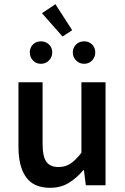

<svg xmlns="http://www.w3.org/2000/svg" viewBox="-20 -883 596 915"><path d="M219 12Q140 12 104 -39Q68 -90 68 -183V-491H183V-198Q183 -137 201 -112Q219 -87 259 -87Q291 -87 315.5 -103Q340 -119 368 -155V-491H483V0H389L380 -72H377Q345 -34 307 -11Q269 12 219 12ZM175 -579Q152 -579 137 -595Q122 -611 122 -633Q122 -656 137 -671Q152 -686 175 -686Q198 -686 213.5 -671Q229 -656 229 -633Q229 -611 213.5 -595Q198 -579 175 -579ZM278 -709 180 -820 244 -863 324 -739ZM381 -579Q358 -579 342.5 -595Q327 -611 327 -633Q327 -656 342.5 -671Q358 -686 381 -686Q404 -686 419 -671Q434 -656 434 -633Q434 -611 419 -595Q404 -579 381 -579Z"/></svg>

Font: Source Sans Pro SemiBold
Style: Regular
Weight: 600
Designer: Paul D. Hunt
Foundry: Adobe Systems Incorporated
Version: Version 2.045;hotconv 1.0.109;makeotfexe 2.5.65596